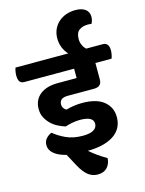

<svg xmlns="http://www.w3.org/2000/svg" viewBox="-187 -962 927 1228"><g transform="rotate(-15 276.5 -347.5)"><path d="M409 -689Q409 -668 417.5 -649Q426 -630 440 -618H549Q590 -618 590 -566Q590 -555 587 -539Q584 -523 580 -514H473V-404Q473 -357 421 -357H249Q217 -357 204.5 -345Q192 -333 192 -314Q192 -300 199 -290Q206 -280 217 -274Q243 -281 269 -285Q295 -289 324 -289Q420 -289 468 -249Q516 -209 516 -145Q516 -104 498.5 -73.5Q481 -43 449.5 -23.5Q418 -4 375 6Q332 16 281 16Q307 39 334.5 58Q362 77 391 94Q389 131 367 155Q345 179 304 179Q269 179 240.5 157Q212 135 185 84L143 6Q92 -6 63 -30Q34 -54 34 -87Q34 -114 50 -131Q66 -148 86 -156Q116 -130 163.5 -107.5Q211 -85 276 -85Q324 -85 347.5 -99.5Q371 -114 371 -140Q371 -188 283 -188Q257 -188 232 -183Q207 -178 184 -171Q162 -178 137.5 -190Q113 -202 93 -221Q73 -240 59.5 -265Q46 -290 46 -323Q46 -383 89 -417.5Q132 -452 207 -452H332V-514H4Q-19 -514 -28 -527.5Q-37 -541 -37 -568Q-37 -579 -34.5 -594Q-32 -609 -28 -618H321Q301 -639 289.5 -667Q278 -695 278 -729Q278 -762 290.5 -789Q303 -816 324.5 -835Q346 -854 374.5 -864Q403 -874 436 -874Q478 -874 501.5 -856.5Q525 -839 525 -806Q525 -794 521.5 -781.5Q518 -769 513 -762Q506 -763 501.5 -763.5Q497 -764 489 -764Q455 -764 432 -747.5Q409 -731 409 -689Z"/></g></svg>

Font: Baloo 2
Style: Bold
Weight: 700
Designer: Sarang Kulkarni and Ek Type
Foundry: Ek Type
Version: Version 1.640;hotconv 1.0.111;makeotfexe 2.5.65597; ttfautoh